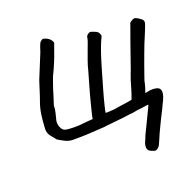

<svg xmlns="http://www.w3.org/2000/svg" viewBox="-152 -808 1196 1199"><g transform="rotate(-20 446.0 -208.5)"><path d="M843 -411Q835 -390 822.5 -357Q810 -324 797.5 -289Q785 -254 776 -228Q767 -202 765 -196Q764 -190 760.5 -176Q757 -162 752.5 -147Q748 -132 743 -120Q754 -121 765.5 -124Q777 -127 793 -127Q834 -127 843 -105.5Q852 -84 832 -40Q825 -27 819 -13.5Q813 0 807 12Q795 35 784.5 56.5Q774 78 763.5 99.5Q753 121 742.5 144Q732 167 722 191Q718 201 712 213.5Q706 226 694 234Q683 242 673.5 238.5Q664 235 653 231Q639 225 634 214.5Q629 204 631 190Q633 174 640 160.5Q647 147 652 131L697 38Q702 28 708 15Q714 2 720.5 -11Q727 -24 731.5 -33.5Q736 -43 736 -45Q733 -45 730 -45.5Q727 -46 724 -45Q717 -44 704 -42Q691 -40 678.5 -38.5Q666 -37 662 -37L630 -31Q614 -30 596 -27.5Q578 -25 564 -23Q552 -22 534.5 -20Q517 -18 497.5 -16Q478 -14 458.5 -12Q439 -10 424 -8Q414 -7 389 -6Q364 -5 338 -3Q327 -2 310.5 -1.5Q294 -1 277 -0.5Q260 0 246 0Q232 0 225 0Q196 1 171 -11Q146 -23 123 -38Q113 -53 102 -64.5Q91 -76 84 -91.5Q77 -107 79 -133Q81 -175 87 -217Q93 -259 108 -299Q111 -307 116.5 -323.5Q122 -340 128.5 -360.5Q135 -381 140.5 -398.5Q146 -416 149 -424L169 -473L214 -583Q225 -618 232 -634Q239 -650 257 -657Q280 -653 295.5 -640.5Q311 -628 316 -610L297 -558Q293 -545 286.5 -528.5Q280 -512 273 -494.5Q266 -477 259 -462Q252 -447 248 -438Q241 -426 231.5 -400.5Q222 -375 212 -344.5Q202 -314 194 -286.5Q186 -259 180 -243Q180 -217 173.5 -194Q167 -171 162.5 -150Q158 -129 166 -107Q172 -92 180.5 -84Q189 -76 204 -74Q229 -71 254.5 -71Q280 -71 303 -73Q326 -75 340 -77Q351 -78 360.5 -78.5Q370 -79 379 -80Q380 -92 386 -115.5Q392 -139 399.5 -169.5Q407 -200 416 -232Q425 -264 433 -292.5Q441 -321 447 -341Q452 -360 457 -376Q462 -392 464 -403Q467 -413 475.5 -437.5Q484 -462 494.5 -489.5Q505 -517 512.5 -538Q520 -559 520 -563Q521 -577 528.5 -585Q536 -593 549 -597Q572 -591 588.5 -582.5Q605 -574 609 -549Q593 -517 580 -481.5Q567 -446 555 -407Q547 -380 540.5 -359Q534 -338 528.5 -317.5Q523 -297 516 -274Q510 -256 503.5 -231Q497 -206 489 -179Q482 -152 476 -128Q470 -104 468 -88Q477 -88 493 -88.5Q509 -89 523.5 -90.5Q538 -92 541 -93Q545 -94 558.5 -96Q572 -98 590 -100.5Q608 -103 624 -105.5Q640 -108 648 -110Q663 -149 674 -189.5Q685 -230 700 -269Q706 -282 714 -306.5Q722 -331 732 -358Q738 -374 744.5 -393.5Q751 -413 758 -432.5Q765 -452 770 -466.5Q775 -481 777 -486Q779 -491 785 -508Q791 -525 797.5 -542.5Q804 -560 805 -565Q820 -577 829.5 -580.5Q839 -584 850 -579Q861 -574 880 -560Q894 -550 891 -532Q889 -524 884 -511Q879 -498 872.5 -482Q866 -466 858.5 -448Q851 -430 843 -411Z"/></g></svg>

Font: Caveat SemiBold
Style: Regular
Weight: 600
Designer: Pablo Impallari
Foundry: Pablo Impallari
Version: Version 2.000